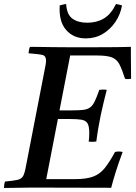

<svg xmlns="http://www.w3.org/2000/svg" viewBox="-32 -934 674 955"><path d="M-12 1Q-12 -6 -11 -15Q-10 -24 -7 -31Q36 -35 55.5 -39.5Q75 -44 83 -58.5Q91 -73 97 -107L189 -581Q193 -599 195 -612Q197 -625 197 -633Q197 -656 179.5 -660.5Q162 -665 110 -669Q111 -677 112 -684.5Q113 -692 117 -701Q136 -701 167.5 -700.5Q199 -700 236 -699.5Q273 -699 306 -699H443Q504 -699 547.5 -699.5Q591 -700 619 -701V-657Q619 -630 619.5 -602Q620 -574 620 -542Q604 -539 590 -542Q575 -589 562 -614Q549 -639 524.5 -648.5Q500 -658 451 -658H317L264 -385H325Q361 -385 382 -387.5Q403 -390 416 -399.5Q429 -409 439 -429.5Q449 -450 462 -487Q481 -490 499 -487Q492 -460 483.5 -425Q475 -390 469 -361Q463 -332 457 -297Q451 -262 447 -230Q427 -227 409 -230Q411 -241 411.5 -253Q412 -265 412 -273Q412 -307 403 -321Q394 -335 373.5 -338.5Q353 -342 316 -342H256L198 -43H340Q397 -43 431 -55.5Q465 -68 489 -98Q513 -128 540 -178Q559 -183 578 -178Q556 -119 542.5 -75Q529 -31 521 0Q423 0 323 -0.5Q223 -1 126 -1Q98 -1 57.5 0Q17 1 -12 1ZM297 -914Q300 -862 328 -841.5Q356 -821 402 -821Q449 -821 484.5 -842Q520 -863 545 -914Q553 -913 560.5 -911Q568 -909 575 -907Q567 -862 542 -825Q517 -788 479.5 -765.5Q442 -743 395 -743Q333 -743 296.5 -785.5Q260 -828 265 -907Q274 -909 280.5 -911Q287 -913 297 -914Z"/></svg>

Font: Castoro
Style: Italic
Weight: 400
Italic angle: -11°
Designer: John Hudson with Paul Hanslow, assisted by Kaja Sojewska.
Foundry: Tiro Typeworks Ltd.
Version: Version 2.04